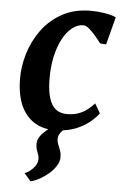

<svg xmlns="http://www.w3.org/2000/svg" viewBox="-57 -608 573 908"><g transform="rotate(5 229.5 -154.0)"><path d="M91.8 224.2Q111.7 217.2 131.5 196.5Q151.4 175.9 151.4 152.8Q151.4 140.4 147.6 130.7Q143.8 121.1 139.9 109.8Q135.9 98.4 135.9 80.7Q135.9 59.8 150.7 40.9Q165.4 22 185.5 7.7Q114 -2.1 73.2 -59.2Q32.3 -116.4 31.3 -216.8Q30.6 -277.2 49.3 -339Q67.9 -400.7 106.1 -452.7Q144.3 -504.7 202.2 -536.3Q260.1 -568 337.4 -568Q366 -568 400 -563Q434 -557.9 457.2 -547.6L422.6 -415.8Q415.5 -416.4 408.5 -416.9Q401.4 -417.5 394.4 -418.1Q382.8 -433.3 367.2 -451.7Q351.6 -470.1 335.9 -483.5Q320.2 -496.8 307.8 -496.8Q280.6 -496.8 255.4 -477.1Q230.2 -457.4 210.6 -421Q191.1 -384.6 180.2 -334.4Q169.4 -284.3 170.4 -223.8Q171.5 -170.3 182.5 -136.7Q193.6 -103 214.3 -87.3Q235.1 -71.5 266.3 -71.5Q297.2 -71.5 320.3 -79.8Q343.5 -88 361.7 -102Q379.9 -115.9 395.8 -133.2L421.7 -88.6Q410.2 -71.7 387.5 -51.8Q364.8 -31.8 331.5 -15.4Q298.3 1 254.5 6.9Q244 16 238.6 27.1Q233.2 38.2 233.2 51.6Q233.2 63.1 238.5 75.3Q243.7 87.4 249 102Q254.3 116.6 254.3 136.2Q254.3 155.2 242.1 174.8Q230 194.5 210.2 212Q190.4 229.5 167.6 242.3Q144.9 255.1 123.2 260.3Z"/></g></svg>

Font: Merriweather 7pt Light
Style: Italic
Weight: 300
Italic angle: -7.8°
Designer: Eben Sorkin
Foundry: Eben Sorkin
Version: Version 2.200;gftools[0.9.31]